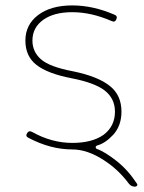

<svg xmlns="http://www.w3.org/2000/svg" viewBox="-20 -575 540 720"><path d="M486.3 125Q471.7 125 462.9 113.3Q423.8 60.5 369.1 25.4Q307.6 -14.6 251 -14.6Q168.9 -14.6 85.9 -58.6Q74.2 -64.5 82 -76.2Q88.9 -86.9 100.6 -80.1Q173.8 -39.1 251 -39.1Q325.2 -39.1 368.2 -69.3Q411.1 -101.6 411.1 -156.2Q411.1 -205.1 373 -235.4Q335 -264.6 250 -281.2Q158.2 -298.8 116.2 -332Q75.2 -364.3 75.2 -422.9Q75.2 -482.4 123 -518.6Q170.9 -554.7 251 -554.7Q329.1 -554.7 410.2 -519.5Q421.9 -514.6 416 -502Q411.1 -490.2 398.4 -496.1Q322.3 -529.3 251 -529.3Q182.6 -529.3 142.6 -501Q101.6 -471.7 101.6 -422.9Q101.6 -380.9 133.8 -352.5Q166 -324.2 253.9 -307.6Q348.6 -288.1 392.6 -252Q435.5 -217.8 435.5 -156.2Q435.5 -103.5 404.3 -69.3Q374 -37.1 343.8 -29.3Q338.9 -27.3 338.9 -23.4V-22.5Q338.9 -18.6 342.8 -16.6Q372.1 -6.8 418 29.3Q460 62.5 493.2 113.3Q495.1 115.2 495.1 117.2Q495.1 119.1 494.1 121.1Q491.2 125 486.3 125Z"/></svg>

Font: Rounded Mgen+ 1mn thin
Style: Regular
Weight: 100
Designer: [Source Han Sans]
Ryoko NISHIZUKA  (kana & ideographs); Paul D. Hunt (Latin, Greek & Cyrillic); Wenlong ZHANG  (bopomofo
Version: Version 1.059.20150602